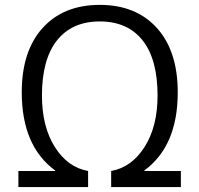

<svg xmlns="http://www.w3.org/2000/svg" viewBox="-20 -760 810 780"><path d="M714.8 -65.4V0H431.6V-65.4Q514.6 -80.1 567.4 -163.1Q620.1 -246.1 620.1 -372.1Q620.1 -519.5 559.1 -596.2Q498 -672.9 385.3 -672.9Q272.5 -672.9 211.4 -595.7Q150.4 -518.6 150.4 -372.1Q150.4 -246.1 202.6 -163.1Q254.9 -80.1 337.9 -65.4V0H54.7V-65.4H204.1V-67.4Q68.4 -167 68.4 -384.8Q68.4 -552.7 153.3 -646.5Q238.3 -740.2 385.3 -740.2Q532.2 -740.2 617.2 -646.5Q702.1 -552.7 702.1 -384.8Q702.1 -167 566.4 -67.4V-65.4Z"/></svg>

Font: Mgen+ 1c regular
Style: Regular
Weight: 400
Designer: [Source Han Sans]
Ryoko NISHIZUKA  (kana & ideographs); Paul D. Hunt (Latin, Greek & Cyrillic); Wenlong ZHANG  (bopomofo
Version: Version 1.059.20150602